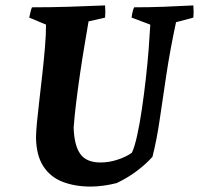

<svg xmlns="http://www.w3.org/2000/svg" viewBox="-20 -677 735 709"><path d="M315 12Q257 12 211.5 -5.5Q166 -23 140 -63Q114 -103 113 -169Q113 -189 116.5 -225.5Q120 -262 125.5 -308.5Q131 -355 136.5 -405Q142 -455 146 -502Q150 -549 150 -586L88 -612Q90 -621 92 -630.5Q94 -640 98 -650Q166 -650 233 -652Q300 -654 368 -657Q370 -634 368 -612L307 -598Q301 -562 292.5 -512Q284 -462 276 -407.5Q268 -353 261.5 -300.5Q255 -248 252 -206Q254 -140 276.5 -108.5Q299 -77 351 -77Q384 -77 416 -88Q448 -99 467 -113Q477 -134 486.5 -177Q496 -220 504 -274.5Q512 -329 518.5 -386.5Q525 -444 529 -496Q533 -548 535 -586L466 -612Q468 -632 475 -650Q529 -650 584 -652Q639 -654 694 -657Q696 -633 694 -612L630 -595Q608 -492 594.5 -402.5Q581 -313 570 -237Q559 -161 543 -98Q519 -71 485 -45.5Q451 -20 411 -1Q388 5 362.5 8.5Q337 12 315 12Z"/></svg>

Font: Labrada
Style: Bold Italic
Weight: 700
Italic angle: -7°
Designer: Mercedes Jáuregui
Foundry: Omnibus-Type Team
Version: Version 1.000; ttfautohint (v1.8.4.7-5d5b)